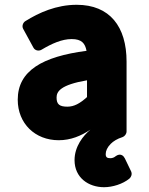

<svg xmlns="http://www.w3.org/2000/svg" viewBox="-20 -548 623 801"><path d="M216 -141C216 -166 232 -194 343 -213V-143C313 -116 289 -103 261 -103C228 -103 216 -113 216 -141ZM54 -132C54 -33 126 37 225 37C275 37 318 19 357 -7C327 18 291 63 291 120C291 194 350 233 414 233C449 233 492 220 520 197C528 190 532 178 527 167L501 113C488 87 467 100 462 104C456 109 449 112 440 112C427 112 421 108 421 95C421 82 427 67 442 52C453 41 469 31 491 24C500 21 508 11 508 0V-291C508 -437 438 -528 300 -528C215 -528 142 -495 86 -460C76 -454 70 -439 77 -427L119 -350C126 -336 143 -334 154 -341C196 -366 238 -385 279 -385C321 -385 335 -367 341 -336C157 -312 54 -253 54 -132Z"/></svg>

Font: Falling Sky
Style: Blk
Weight: 900
Designer: Paul D. Hunt
Foundry: Adobe Systems Incorporated
Version: Version 1.02